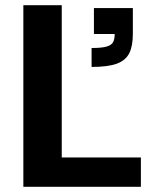

<svg xmlns="http://www.w3.org/2000/svg" viewBox="-20 -720 593 740"><path d="M70 -700H218V0H70ZM133 -113H523V0H133ZM422 -589H492Q492 -542 478 -514.5Q464 -487 430 -474.5Q396 -462 333 -462V-535Q370 -535 389 -540Q408 -545 415 -556Q422 -567 422 -589ZM342 -689H492V-589H342Z"/></svg>

Font: Uncut Sans VF
Style: Regular
Weight: 400
Designer: Kasper Nordkvist
Foundry: Uncut Type
Version: Version 1.100;FEAKit 1.0